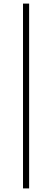

<svg xmlns="http://www.w3.org/2000/svg" viewBox="-20 -828 290 1068"><path d="M108 220V-808H142V220Z"/></svg>

Font: Encode Sans Expanded Thin
Style: Regular
Weight: 250
Width: 7
Designer: Multiple Designers
Foundry: Impallari Type
Version: Version 2.000